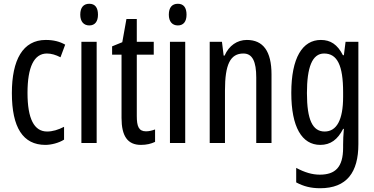

<svg xmlns="http://www.w3.org/2000/svg" viewBox="-20 -759 1986 1019"><path d="M221 10C251 10 292 0 320 -18V-86C289 -70 259 -61 230 -61C161 -61 126 -129 126 -266C126 -404 161 -475 229 -475C252 -475 276 -468 301 -455L326 -522C298 -538 265 -547 223 -547C101 -547 43 -441 43 -265C43 -82 102 10 221 10Z M454 -739C423 -739 406 -719 406 -681C406 -645 424 -624 454 -624C484 -624 500 -645 500 -681C500 -718 485 -739 454 -739ZM493 -537H412V0H493Z M755 -62C716 -62 706 -89 706 -143V-469H796V-537H706V-658H651L629 -535L575 -513V-469H625V-133C625 -37 657 10 728 10C758 10 782 4 803 -6V-72C787 -66 771 -62 755 -62Z M924 -739C893 -739 876 -719 876 -681C876 -645 894 -624 924 -624C954 -624 970 -645 970 -681C970 -718 955 -739 924 -739ZM963 -537H882V0H963Z M1290 -547C1239 -547 1195 -517 1172 -464H1167L1158 -537H1093V0H1174V-279C1174 -417 1202 -475 1272 -475C1320 -475 1340 -432 1340 -348V0H1421V-364C1421 -488 1376 -547 1290 -547Z M1683 -547C1585 -547 1526 -452 1526 -266C1526 -85 1582 10 1680 10C1734 10 1772 -18 1801 -75H1805C1802 -43 1801 -13 1801 9V25C1801 129 1759 168 1677 168C1637 168 1597 156 1552 132V209C1591 230 1630 240 1679 240C1821 240 1882 155 1882 6V-537H1814L1805 -466H1800C1771 -523 1734 -547 1683 -547ZM1700 -475C1770 -475 1801 -412 1801 -270V-245C1801 -123 1767 -61 1703 -61C1639 -61 1609 -123 1609 -265C1609 -402 1637 -475 1700 -475Z"/></svg>

Font: Noto Sans Lao Looped ExtraCondensed
Style: Regular
Weight: 400
Width: 2
Designer: Mark Frömberg, Ben Mitchell
Foundry: The Fontpad Ltd
Version: Version 1.003